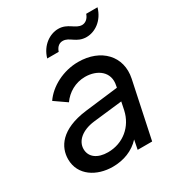

<svg xmlns="http://www.w3.org/2000/svg" viewBox="-180 -869 926 999"><g transform="rotate(-30 282.5 -370.0)"><path d="M307 -686C348 -686 365 -641 426 -641C477 -641 532 -677 552 -747H484C474 -717 453 -707 437 -707C397 -707 376 -752 318 -752C269 -752 212 -717 192 -647H261C271 -677 290 -686 307 -686ZM322 -551C232 -551 147 -506 104 -443L176 -393C206 -436 256 -466 314 -466C387 -466 449 -422 432 -345L430 -334L230 -310C72 -290 24 -211 24 -138C24 -41 111 12 207 12C271 12 331 -10 373 -56L362 0H449L520 -336C546 -460 458 -551 322 -551ZM223 -66C160 -66 120 -96 120 -144C120 -193 165 -232 239 -241L414 -261L404 -213C385 -126 314 -66 223 -66Z"/></g></svg>

Font: Plus Jakarta Text
Style: Italic
Weight: 400
Italic angle: -12°
Designer: Gumpita Rahayu
Foundry: Tokotype Studio
Version: Version 1.000;hotconv 1.0.109;makeotfexe 2.5.65596